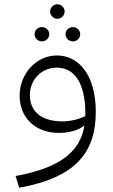

<svg xmlns="http://www.w3.org/2000/svg" viewBox="-20 -623 532 900"><path d="M249 -535C267 -535 283 -550 283 -569C283 -588 267 -603 249 -603C231 -603 215 -588 215 -569C215 -550 231 -535 249 -535ZM177 -429C195 -429 211 -444 211 -463C211 -481 195 -496 177 -496C157 -496 142 -481 142 -463C142 -444 157 -429 177 -429ZM321 -429C341 -429 356 -444 356 -463C356 -481 341 -496 321 -496C303 -496 287 -481 287 -463C287 -444 303 -429 321 -429ZM247 -363C148 -363 72 -275 72 -175C72 -74 142 0 257 0C301 0 346 -11 376 -35C357 83 269 163 53 202L70 257C338 209 429 89 429 -99C429 -267 352 -363 247 -363ZM273 -54C172 -54 120 -102 120 -178C120 -247 172 -306 246 -306C328 -306 380 -235 380 -91V-79C349 -63 307 -54 273 -54Z"/></svg>

Font: FiraGO Light
Style: Regular
Weight: 300
Designer: bBox Type
Foundry: bBox Type GmbH
Version: Version 1.001;PS 001.001;hotconv 1.0.88;makeotf.lib2.5.64775